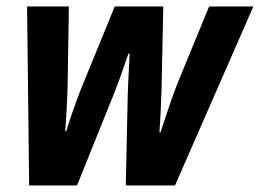

<svg xmlns="http://www.w3.org/2000/svg" viewBox="-20 -565 792 585"><path d="M68.8 0 62.5 -545.4H189.9L186 -306.2Q185.1 -271 183.3 -236.6Q181.6 -202.1 178.7 -165.5H182.1Q188 -186 196.3 -210.4Q204.6 -234.9 212.6 -256.6Q220.7 -278.3 225.6 -291L329.6 -545.4H477.5L472.2 -293Q471.2 -261.7 469.7 -229Q468.3 -196.3 465.8 -162.1H469.2Q476.6 -184.1 485.1 -210.4Q493.7 -236.8 502.9 -262.9Q512.2 -289.1 520 -309.1L617.2 -545.4H752L513.2 0H363.3L369.1 -271.5Q369.6 -289.6 370.6 -312.3Q371.6 -335 372.8 -358.4Q374 -381.8 375 -401.4H371.1Q364.7 -382.8 357.4 -361.6Q350.1 -340.3 342.8 -320.3Q335.4 -300.3 329.1 -284.2L214.8 0Z"/></svg>

Font: Open Sans SemiCondensed
Style: Bold Italic
Weight: 700
Width: 4
Italic angle: -12°
Designer: Monotype Design Team
Foundry: Monotype Imaging Inc.
Version: Version 3.003